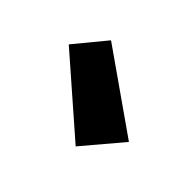

<svg xmlns="http://www.w3.org/2000/svg" viewBox="-68 -69 334 334"><g transform="rotate(-45 99.0 98.0)"><path d="M83 195 12 135 129 1 186 48Z"/></g></svg>

Font: GFS Neohellenic Rg
Style: Bold
Weight: 700
Designer: Designed by Takis Katsoulidis and George D. Matthiopoulos.
Foundry: Designed by Takis Katsoulidis and George D. Matthiopoulos.
Version: Version 1.0